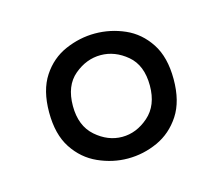

<svg xmlns="http://www.w3.org/2000/svg" viewBox="-55 -739 499 429"><g transform="rotate(-15 194.0 -524.5)"><path d="M283 -525Q283 -572 255 -595.5Q227 -619 194 -619Q161 -619 133 -595.5Q105 -572 105 -525Q105 -479 133 -454.5Q161 -430 194 -430Q227 -430 255 -454.5Q283 -479 283 -525ZM50 -525Q50 -576 71 -608Q92 -640 125.5 -654.5Q159 -669 194 -669Q230 -669 263 -654.5Q296 -640 317 -608Q338 -576 338 -525Q338 -474 317 -442Q296 -410 263 -395Q230 -380 194 -380Q159 -380 125.5 -395Q92 -410 71 -442Q50 -474 50 -525Z"/></g></svg>

Font: Agu Display Uzo
Style: Regular
Weight: 400
Designer: Oluwaseun Badejo
Version: Version 1.103